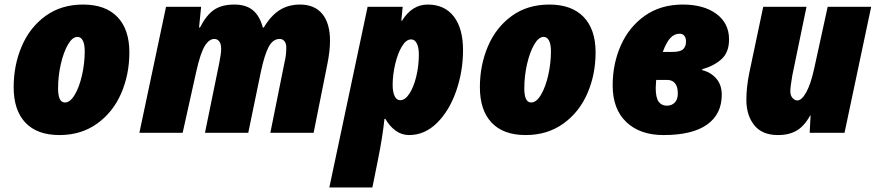

<svg xmlns="http://www.w3.org/2000/svg" viewBox="-20 -583 3847 843"><path d="M40 -200Q40 -297 75.5 -380Q111 -463 180 -513Q249 -563 345 -563Q443 -563 495.5 -508.5Q548 -454 548 -353Q548 -256 512 -173Q476 -90 406 -40Q336 10 241 10Q143 10 91.5 -44.5Q40 -99 40 -200ZM352 -358Q352 -389 343.5 -405Q335 -421 320 -421Q298 -421 278.5 -387.5Q259 -354 247 -301.5Q235 -249 235 -195Q235 -133 265 -133Q288 -133 308 -166.5Q328 -200 340 -252.5Q352 -305 352 -358Z M709 -553H863L854 -462H858Q886 -517 920 -540Q954 -563 1009 -563Q1061 -563 1091 -537.5Q1121 -512 1134 -462H1138Q1169 -514 1207.5 -538.5Q1246 -563 1297 -563Q1361 -563 1395 -522Q1429 -481 1429 -403Q1429 -360 1417 -300L1357 0H1167L1229 -308Q1237 -340 1237 -374Q1237 -392 1229 -402Q1221 -412 1208 -412Q1178 -412 1159.5 -377Q1141 -342 1125 -266L1070 0H880L943 -308Q951 -348 951 -368Q951 -391 942.5 -401.5Q934 -412 921 -412Q898 -412 879 -381Q860 -350 842 -270L782 0H592Z M1594 -553H1748L1742 -492H1745Q1789 -563 1858 -563Q1932 -563 1972.5 -510.5Q2013 -458 2013 -363Q2013 -270 1983 -183.5Q1953 -97 1899 -43.5Q1845 10 1776 10Q1744 10 1717.5 -9Q1691 -28 1672 -61H1668Q1660 17 1639 121L1615 240H1426ZM1819 -343Q1819 -375 1810 -392.5Q1801 -410 1785 -410Q1763 -410 1744.5 -379Q1726 -348 1715 -301Q1704 -254 1704 -210Q1704 -180 1712.5 -161.5Q1721 -143 1737 -143Q1759 -143 1778 -172.5Q1797 -202 1808 -248.5Q1819 -295 1819 -343Z M2087 -200Q2087 -297 2122.5 -380Q2158 -463 2227 -513Q2296 -563 2392 -563Q2490 -563 2542.5 -508.5Q2595 -454 2595 -353Q2595 -256 2559 -173Q2523 -90 2453 -40Q2383 10 2288 10Q2190 10 2138.5 -44.5Q2087 -99 2087 -200ZM2399 -358Q2399 -389 2390.5 -405Q2382 -421 2367 -421Q2345 -421 2325.5 -387.5Q2306 -354 2294 -301.5Q2282 -249 2282 -195Q2282 -133 2312 -133Q2335 -133 2355 -166.5Q2375 -200 2387 -252.5Q2399 -305 2399 -358Z M2670 -208Q2670 -303 2706 -384Q2742 -465 2811.5 -514Q2881 -563 2978 -563Q3070 -563 3125.5 -522Q3181 -481 3181 -410Q3181 -353 3147.5 -323Q3114 -293 3063 -279V-275Q3101 -266 3125 -238Q3149 -210 3149 -167Q3149 -82 3084.5 -36Q3020 10 2893 10Q2790 10 2730 -47Q2670 -104 2670 -208ZM2932 -355Q2967 -355 2979.5 -367Q2992 -379 2992 -401Q2992 -417 2984.5 -426Q2977 -435 2964 -435Q2941 -435 2923.5 -416.5Q2906 -398 2890 -355ZM2956 -173Q2956 -202 2944 -217Q2932 -232 2910 -232H2861Q2859 -206 2859 -197Q2859 -155 2871.5 -137Q2884 -119 2908 -119Q2929 -119 2942.5 -132.5Q2956 -146 2956 -173Z M3257 -145Q3257 -197 3269 -259L3331 -553H3521L3459 -253Q3450 -202 3450 -182Q3450 -164 3459.5 -153Q3469 -142 3481 -142Q3500 -142 3520 -178Q3540 -214 3555 -283L3614 -553H3805L3688 0H3535L3539 -76H3537Q3512 -30 3478.5 -10Q3445 10 3396 10Q3326 10 3291.5 -33.5Q3257 -77 3257 -145Z"/></svg>

Font: Noto Sans Display Black
Style: Italic
Weight: 900
Italic angle: -12°
Designer: Monotype Design team
Foundry: Monotype Imaging Inc.
Version: Version 1.000